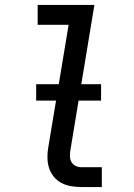

<svg xmlns="http://www.w3.org/2000/svg" viewBox="-20 -755 540 775"><path d="M310 0Q288 0 267 -3.5Q246 -7 228 -16.5Q210 -26 197 -42Q184 -58 178 -77Q172 -96 171.5 -118Q171 -140 175 -161L257 -655H132V-735H361L264 -148Q262 -135 262.5 -122.5Q263 -110 269 -100Q275 -90 286 -85Q297 -80 310 -80H391V0ZM126 -349V-415H388V-349Z"/></svg>

Font: Iosevka SS04 Medium
Style: Italic
Weight: 500
Italic angle: -9°
Monospace: yes
Designer: Belleve Invis
Foundry: Belleve Invis
Version: Version 19.0.0; ttfautohint (v1.8.4)